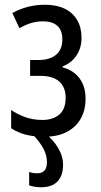

<svg xmlns="http://www.w3.org/2000/svg" viewBox="-20 -567 426 810"><path d="M178 117Q178 89 164 61.5Q150 34 118 0H175Q205 23 225.5 57.5Q246 92 246 129Q246 174 222.5 198.5Q199 223 153 223Q140 223 127 221Q114 219 103 215V158Q109 161 118 162.5Q127 164 138 164Q157 164 167.5 152.5Q178 141 178 117ZM170 -547Q218 -547 252.5 -530.5Q287 -514 305.5 -482.5Q324 -451 324 -408Q324 -364 302 -332Q280 -300 244 -287V-283Q274 -275 295.5 -257.5Q317 -240 329 -213.5Q341 -187 341 -150Q341 -103 321 -67Q301 -31 262 -10.5Q223 10 166 10Q137 10 112 6Q87 2 66 -6Q45 -14 27 -26V-103Q53 -85 86 -73Q119 -61 159 -61Q204 -61 230.5 -84Q257 -107 257 -155Q257 -198 230.5 -222.5Q204 -247 150 -247H107V-314H144Q190 -314 216.5 -336Q243 -358 243 -401Q243 -439 222 -458Q201 -477 162 -477Q136 -477 112 -470Q88 -463 62 -448L32 -512Q65 -530 99 -538.5Q133 -547 170 -547Z"/></svg>

Font: Noto Sans Display Condensed
Style: Regular
Weight: 400
Width: 3
Designer: Monotype Design Team
Foundry: Monotype Imaging Inc.
Version: Version 2.003